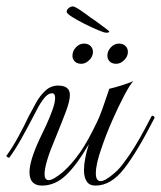

<svg xmlns="http://www.w3.org/2000/svg" viewBox="-22 -574 503 599"><path d="M109 5Q70 5 70 -37Q70 -72 101 -139Q110 -157 121.5 -182Q133 -207 141.5 -230.5Q150 -254 150 -269Q150 -283 140 -283Q128 -283 116 -268Q104 -253 94.5 -234.5Q85 -216 79 -205Q64 -176 45 -142Q26 -108 7 -82H6Q4 -82 0.5 -84.5Q-3 -87 -2 -88Q17 -114 35.5 -148Q54 -182 67 -210Q78 -231 90.5 -253.5Q103 -276 120 -291.5Q137 -307 159 -307Q196 -307 196 -278Q196 -259 184 -227Q172 -195 152 -146Q134 -104 125.5 -75.5Q117 -47 117 -31Q117 -12 130 -12Q144 -12 175 -38Q202 -62 227 -97.5Q252 -133 281 -194Q289 -210 297.5 -234.5Q306 -259 312.5 -278Q319 -297 319 -297Q336 -301 357 -307.5Q378 -314 394 -321Q384 -311 365.5 -276Q347 -241 327.5 -196.5Q308 -152 294 -110Q277 -62 277 -33Q277 -9 292 -9Q299 -9 309.5 -15Q320 -21 335 -34Q348 -45 359.5 -60Q371 -75 382 -91Q397 -113 413.5 -142Q430 -171 450 -210Q452 -213 453 -213Q456 -213 458.5 -210.5Q461 -208 460 -206Q406 -100 365 -47.5Q324 5 276 5Q257 5 248.5 -8Q240 -21 240 -43Q240 -60 244 -81Q248 -102 255 -124Q218 -60 184 -27.5Q150 5 109 5ZM341 -375Q327 -375 320 -382.5Q313 -390 313 -400Q313 -415 324 -426.5Q335 -438 349 -438Q362 -438 369.5 -430.5Q377 -423 377 -412Q377 -398 365.5 -386.5Q354 -375 341 -375ZM232 -375Q218 -375 211 -382.5Q204 -390 204 -400Q204 -415 215 -426.5Q226 -438 240 -438Q253 -438 260.5 -430.5Q268 -423 268 -412Q268 -398 256.5 -386.5Q245 -375 232 -375ZM309 -472Q303 -472 284 -480Q265 -488 242 -499.5Q219 -511 202.5 -521.5Q186 -532 186 -537Q186 -544 192.5 -549Q199 -554 205 -554Q211 -554 227.5 -543Q244 -532 261 -519Q269 -514 282.5 -504Q296 -494 307.5 -485.5Q319 -477 319 -475Q319 -472 309 -472Z"/></svg>

Font: Mea Culpa
Style: Regular
Weight: 400
Designer: Robert E. Leuschke
Foundry: Robert E. Leuschke
Version: Version 1.010; ttfautohint (v1.8.3)